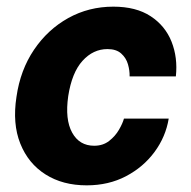

<svg xmlns="http://www.w3.org/2000/svg" viewBox="-20 -547 573 577"><path d="M240.5 10Q168.5 10 116.8 -22.8Q65 -55.5 41 -115.5Q17 -175.5 29.5 -256Q41 -336.5 82.2 -397.5Q123.5 -458.5 185.2 -492.8Q247 -527 320.5 -527Q389 -527 432.8 -498.2Q476.5 -469.5 495.5 -421.8Q514.5 -374 508.5 -317.5H369.5Q370 -335 364.5 -354Q359 -373 344.2 -386.2Q329.5 -399.5 303 -399.5Q260 -399.5 228 -364.2Q196 -329 185 -258Q175 -188 196.8 -148.5Q218.5 -109 263 -109Q289.5 -109 308 -123.5Q326.5 -138 337.5 -157Q348.5 -176 352.5 -190.5H487Q478 -136 444.5 -90.5Q411 -45 358.8 -17.5Q306.5 10 240.5 10Z"/></svg>

Font: Public Sans ExtraBold
Style: Italic
Weight: 800
Italic angle: -8°
Designer: The Public Sans project authors (U.S. Web Design System). Libre Franklin designed by Pablo Impallari and Rodrigo Fuenzal
Version: Version 1.007; ttfautohint (v1.8.1) -l 8 -r 50 -G 200 -x 14 